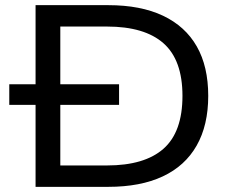

<svg xmlns="http://www.w3.org/2000/svg" viewBox="-20 -725 913 745"><path d="M118 0V-705H400Q526 -705 612.5 -664Q699 -623 743.5 -545Q788 -467 788 -353Q788 -239 743 -160Q698 -81 611.5 -40.5Q525 0 400 0ZM214 -83H395Q541 -83 614.5 -148Q688 -213 688 -353Q688 -492 614.5 -557Q541 -622 395 -622H214ZM16 -318V-398H442V-318Z"/></svg>

Font: Nunito Sans 7pt SemiExpanded
Style: Regular
Weight: 400
Width: 6
Designer: Vernon Adams
Foundry: Vernon Adams
Version: Version 3.101;gftools[0.9.27]